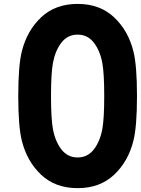

<svg xmlns="http://www.w3.org/2000/svg" viewBox="-20 -947 717 977"><path d="M249.3 -290.4Q261.1 -227.2 292.6 -186.5Q324.2 -145.8 375 -145.8Q425.8 -145.8 457.4 -186.5Q488.9 -227.2 500.7 -290.4Q510.4 -344.4 510.4 -458.3Q510.4 -572.9 500.7 -626.3Q488.9 -689.5 457.4 -730.1Q425.8 -770.8 375 -770.8Q324.2 -770.8 292.6 -730.1Q261.1 -689.5 249.3 -626.3Q239.6 -572.9 239.6 -458.3Q239.6 -343.8 249.3 -290.4ZM91.1 -685.5Q117.2 -791 189.5 -859Q261.7 -927.1 375 -927.1Q488.3 -927.1 560.5 -859Q632.8 -791 658.9 -685.5Q677.1 -613.3 677.1 -458.3Q677.1 -303.4 658.9 -231.1Q632.8 -125.7 560.5 -57.6Q488.3 10.4 375 10.4Q261.7 10.4 189.5 -57.6Q117.2 -125.7 91.1 -231.1Q72.9 -303.4 72.9 -458.3Q72.9 -613.3 91.1 -685.5Z"/></svg>

Font: Monoid
Style: Bold
Weight: 700
Width: 4
Designer: Andreas Larsen (@larsenwork)
Version: Version 0.61